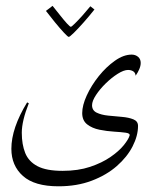

<svg xmlns="http://www.w3.org/2000/svg" viewBox="-20 -491 519 667"><path d="M437.5 -301.3Q450.2 -301.3 459.5 -293.7Q468.8 -286.1 468.8 -272.5Q468.8 -262.2 463.9 -250.7Q459 -239.3 451.2 -228Q450.2 -238.8 442.6 -243.4Q435.1 -248 424.8 -248Q410.2 -248 388.9 -234.6Q367.7 -221.2 347.4 -201.4Q327.1 -181.6 313.5 -160.9Q299.8 -140.1 299.8 -125.5Q299.8 -107.4 315.9 -99.6Q332 -91.8 355.7 -89.4Q379.4 -86.9 403.3 -85Q427.2 -83 443.4 -76.4Q459.5 -69.8 459.5 -53.7Q459.5 -19.5 440.7 17.3Q421.9 54.2 386 85.7Q350.1 117.2 298.8 136.7Q247.6 156.2 183.1 156.2Q100.1 156.2 59.8 120.4Q19.5 84.5 19.5 25.9Q19.5 -45.9 74.2 -135.3L80.1 -132.3Q55.7 -70.8 55.7 -29.8Q55.7 10.7 67.6 40.5Q79.6 70.3 110.4 86.4Q141.1 102.5 197.3 102.5Q251.5 102.5 293 88.6Q334.5 74.7 363.8 54.4Q393.1 34.2 409.7 13.7Q426.3 -6.8 430.2 -20Q432.6 -27.8 416.7 -30Q400.9 -32.2 376 -33.7Q351.1 -35.2 325.7 -40.3Q300.3 -45.4 283 -58.8Q265.6 -72.3 265.6 -98.1Q265.6 -125 281.5 -159.7Q297.4 -194.3 323.2 -226.6Q349.1 -258.8 379.2 -280Q409.2 -301.3 437.5 -301.3ZM139.6 -453.1 162.6 -470.7Q175.3 -455.1 188.7 -438Q202.1 -420.9 212.6 -409.4Q223.1 -397.9 226.1 -397.9Q228.5 -397.9 240 -409.2Q251.5 -420.4 266.4 -437Q281.2 -453.6 293.9 -469.2L308.1 -458Q290 -435.1 270.5 -413.1Q251 -391.1 236.6 -377Q222.2 -362.8 218.8 -362.8Q215.8 -362.8 201.9 -377.7Q188 -392.6 170.7 -413.8Q153.3 -435.1 139.6 -453.1Z"/></svg>

Font: Lateef ExtraLight
Style: Regular
Weight: 200
Designer: SIL International
Foundry: SIL International
Version: Version 4.200